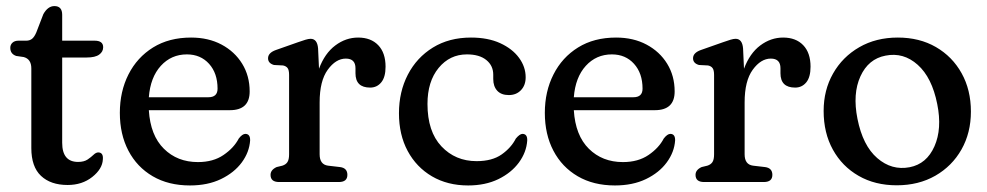

<svg xmlns="http://www.w3.org/2000/svg" viewBox="-20 -584 3168 616"><path d="M56 -401 32 -404.5Q13 -411 13 -430.5Q13 -440.5 20 -447Q27 -453.5 39.5 -453.5H64Q75 -453.5 82.5 -459.2Q90 -465 96.5 -480L119 -538.5Q133.5 -564.5 154.5 -564.5Q179.5 -564.5 179.5 -536.5V-453.5H283.5Q311 -453.5 311 -432.5Q311 -418 298.2 -408.8Q285.5 -399.5 258 -399.5H179.5V-126Q179.5 -64.5 230.5 -64.5Q249.5 -64.5 261 -72.2Q272.5 -80 280.2 -87.5Q288 -95 295.5 -95Q312 -94.5 310 -72.5Q308.5 -42 276 -16.2Q243.5 9.5 197 9.5Q142.5 9.5 111.5 -19.8Q80.5 -49 80.5 -109V-364.5Q80.5 -394.5 56 -401Z M781 -290.5Q781 -230.5 717.5 -230.5H457.5Q462.5 -149.5 505.8 -106.8Q549 -64 615 -64Q664 -64 697.2 -86.8Q730.5 -109.5 746 -139.5Q757.5 -154.5 767.5 -154.5Q783 -154 782.5 -133.5Q780 -96 755.8 -63Q731.5 -30 689 -9.5Q646.5 11 589.5 11Q520.5 11 470 -18.5Q419.5 -48 392 -100.5Q364.5 -153 364.5 -222Q364.5 -290.5 392.2 -345.2Q420 -400 471.2 -431.8Q522.5 -463.5 593 -463.5Q648.5 -463.5 690.8 -441Q733 -418.5 757 -379.5Q781 -340.5 781 -290.5ZM579.5 -409.5Q529.5 -409.5 496 -372.8Q462.5 -336 457.5 -272H648.5Q678 -272 678 -299.5Q678 -349 650.8 -379.2Q623.5 -409.5 579.5 -409.5Z M1000.5 -428.5 1003.5 -363.5Q1022 -413 1055.8 -438.2Q1089.5 -463.5 1129 -463.5Q1170 -463.5 1193.5 -439Q1217 -414.5 1217 -370Q1217 -336.5 1203.2 -319.8Q1189.5 -303 1167.5 -303Q1120.5 -303 1120.5 -349V-365Q1120.5 -396 1089.5 -396Q1057.5 -396 1031.5 -360.2Q1005.5 -324.5 1005.5 -255.5V-89Q1005.5 -56 1032.5 -52.5L1071 -48Q1094.5 -45 1094.5 -23Q1094.5 0 1067 0H875.5Q848 0 848 -23Q848 -39 867.5 -48L886 -52.5Q897 -56 902.2 -64Q907.5 -72 907.5 -89V-343.5Q907.5 -359 902.8 -365.5Q898 -372 888 -374L859 -375.5Q840 -381 840 -397Q840 -414.5 865 -423.5L936 -448.5Q950 -453.5 960 -456.5Q970 -459.5 976.5 -459.5Q998 -459.5 1000.5 -428.5Z M1666.5 -336Q1666.5 -310.5 1651.5 -294.8Q1636.5 -279 1612.5 -279Q1588 -279 1575.2 -293Q1562.5 -307 1562.5 -330.5V-344.5Q1562.5 -373.5 1540.2 -391.5Q1518 -409.5 1478 -409.5Q1423 -409.5 1387.2 -366Q1351.5 -322.5 1351.5 -250.5Q1351.5 -162 1396.2 -114.5Q1441 -67 1509 -67Q1559 -67 1589.5 -88.5Q1620 -110 1635 -139.5Q1647.5 -154.5 1656.5 -154.5Q1672.5 -154 1671.5 -133Q1669 -95.5 1644.8 -62.5Q1620.5 -29.5 1578.8 -9.2Q1537 11 1482 11Q1416 11 1366 -18.2Q1316 -47.5 1288 -99.5Q1260 -151.5 1260 -220.5Q1260 -289.5 1288.5 -344.5Q1317 -399.5 1369 -431.5Q1421 -463.5 1491 -463.5Q1545.5 -463.5 1584.8 -445.5Q1624 -427.5 1645.2 -398.5Q1666.5 -369.5 1666.5 -336Z M2144.5 -290.5Q2144.5 -230.5 2081 -230.5H1821Q1826 -149.5 1869.2 -106.8Q1912.5 -64 1978.5 -64Q2027.5 -64 2060.8 -86.8Q2094 -109.5 2109.5 -139.5Q2121 -154.5 2131 -154.5Q2146.5 -154 2146 -133.5Q2143.5 -96 2119.2 -63Q2095 -30 2052.5 -9.5Q2010 11 1953 11Q1884 11 1833.5 -18.5Q1783 -48 1755.5 -100.5Q1728 -153 1728 -222Q1728 -290.5 1755.8 -345.2Q1783.5 -400 1834.8 -431.8Q1886 -463.5 1956.5 -463.5Q2012 -463.5 2054.2 -441Q2096.5 -418.5 2120.5 -379.5Q2144.5 -340.5 2144.5 -290.5ZM1943 -409.5Q1893 -409.5 1859.5 -372.8Q1826 -336 1821 -272H2012Q2041.5 -272 2041.5 -299.5Q2041.5 -349 2014.2 -379.2Q1987 -409.5 1943 -409.5Z M2364 -428.5 2367 -363.5Q2385.5 -413 2419.2 -438.2Q2453 -463.5 2492.5 -463.5Q2533.5 -463.5 2557 -439Q2580.5 -414.5 2580.5 -370Q2580.5 -336.5 2566.8 -319.8Q2553 -303 2531 -303Q2484 -303 2484 -349V-365Q2484 -396 2453 -396Q2421 -396 2395 -360.2Q2369 -324.5 2369 -255.5V-89Q2369 -56 2396 -52.5L2434.5 -48Q2458 -45 2458 -23Q2458 0 2430.5 0H2239Q2211.5 0 2211.5 -23Q2211.5 -39 2231 -48L2249.5 -52.5Q2260.5 -56 2265.8 -64Q2271 -72 2271 -89V-343.5Q2271 -359 2266.2 -365.5Q2261.5 -372 2251.5 -374L2222.5 -375.5Q2203.5 -381 2203.5 -397Q2203.5 -414.5 2228.5 -423.5L2299.5 -448.5Q2313.5 -453.5 2323.5 -456.5Q2333.5 -459.5 2340 -459.5Q2361.5 -459.5 2364 -428.5Z M2860.5 -463.5Q2930 -463.5 2982.8 -433Q3035.5 -402.5 3065.2 -349Q3095 -295.5 3095 -226Q3095 -158 3064.8 -104.5Q3034.5 -51 2980.8 -20.2Q2927 10.5 2857 10.5Q2787.5 10.5 2734.8 -19.8Q2682 -50 2652.2 -103.8Q2622.5 -157.5 2622.5 -228Q2622.5 -295 2652.8 -348.2Q2683 -401.5 2736.8 -432.5Q2790.5 -463.5 2860.5 -463.5ZM2898.5 -47.5Q2953 -58 2978 -114.5Q3003 -171 2987 -250Q2970 -335.5 2924.2 -376.2Q2878.5 -417 2821 -405.5Q2766 -395 2740.5 -339Q2715 -283 2731 -203Q2748 -117 2794.5 -76.8Q2841 -36.5 2898.5 -47.5Z"/></svg>

Font: Fraunces 72pt S100
Style: Regular
Weight: 400
Version: Version 1.000; ttfautohint (v1.8.3)